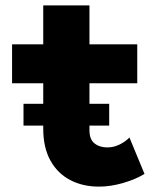

<svg xmlns="http://www.w3.org/2000/svg" viewBox="-20 -694 602 722"><path d="M352.5 7.8Q291 7.8 243.7 -17.1Q196.3 -42 169.4 -90.6Q142.6 -139.2 142.6 -210V-673.8H316.4V-204.1Q316.4 -169.9 335.4 -154.8Q354.5 -139.6 383.8 -139.6Q406.7 -139.6 428.7 -150.1Q450.7 -160.6 466.8 -176.8L523.4 -40Q489.7 -19.5 442.9 -5.9Q396 7.8 352.5 7.8ZM25.4 -380.9V-527.3H496.1V-380.9ZM68.4 -221.7V-303.7H390.6V-221.7Z"/></svg>

Font: Reddit Mono Black
Style: Regular
Weight: 900
Monospace: yes
Designer: Stephen Hutchings
Foundry: Reddit
Version: Version 1.014